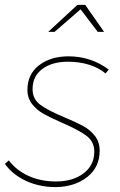

<svg xmlns="http://www.w3.org/2000/svg" viewBox="-25 -754 492 784"><path d="M-5 -85 11 -99Q42 -58 92 -35.5Q142 -13 204 -13Q272 -13 316 -46Q360 -79 360 -135Q360 -176 327.5 -200Q295 -224 230 -252Q182 -273 154 -288.5Q126 -304 106.5 -328.5Q87 -353 87 -387Q87 -451 134.5 -487.5Q182 -524 255 -524Q346 -524 419 -470L406 -454Q379 -477 339.5 -489.5Q300 -502 252 -502Q188 -502 148 -472.5Q108 -443 108 -390Q108 -349 140.5 -325.5Q173 -302 238 -275Q286 -255 314.5 -239.5Q343 -224 362.5 -199Q382 -174 382 -139Q382 -71 331 -31Q280 9 202 10Q136 10 81 -15.5Q26 -41 -5 -85ZM400 -624H374L304 -716L198 -624H172L291 -734H323Z"/></svg>

Font: Gontserrat Thin
Style: Italic
Weight: 250
Italic angle: -11.3°
Designer: Julieta Ulanovsky
Foundry: Julieta Ulanovsky
Version: Version 6.001